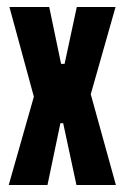

<svg xmlns="http://www.w3.org/2000/svg" viewBox="-20 -530 356 550"><path d="M5 0 77 -253 7 -510H121L155 -347H165L200 -510H311L240 -260L312 0H199L161 -177H153L116 0Z"/></svg>

Font: Saira Ultra Condensed ExtraBold
Style: Regular
Weight: 800
Width: 1
Designer: Hector Gatti with collaboration of the Omnibus-Type team
Foundry: Omnibus-Type
Version: Version 1.001; ttfautohint (v1.8)